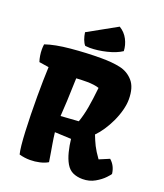

<svg xmlns="http://www.w3.org/2000/svg" viewBox="-175 -1101 1049 1226"><g transform="rotate(20 349.5 -488.0)"><path d="M85 -587.9 19 -598.1Q12.7 -616.2 9.3 -638.2Q5.9 -660.2 5.9 -680.7Q5.9 -696.3 8.3 -714.8Q72.3 -737.3 177.2 -747.1Q282.2 -756.8 382.3 -756.8Q457 -756.8 510.7 -745.1Q564.5 -733.4 600.8 -692.1Q637.2 -650.9 637.2 -568.8Q637.2 -535.2 626.5 -494.4Q615.7 -453.6 596.7 -413.1Q579.1 -376 556.9 -342.5Q534.7 -309.1 510.7 -285.2Q524.9 -248 540 -217.5Q555.2 -187 586.4 -143.6L654.8 -172.4Q692.9 -139.6 699.2 -85.4Q699.2 -82.5 676 -57.6Q652.8 -32.7 615.7 -11.5Q578.6 9.8 532.2 9.8Q496.1 9.8 467.5 -2.9Q439 -15.6 420.4 -47.4Q402.3 -78.6 391.6 -121.6Q380.9 -164.6 376.5 -206.5L265.1 -211.4Q269.5 -173.3 276.4 -133.1Q283.2 -92.8 284.7 -84.5Q293 -36.1 295.4 -18.6Q272.9 -4.9 241 2.4Q209 9.8 175.8 9.8Q137.7 9.8 102.1 -0.5Q91.3 -43.5 86.2 -151.1Q81.1 -258.8 81.1 -387.7Q81.1 -500.5 85 -587.9ZM430.2 -572.3Q416 -577.6 393.1 -580.6Q370.1 -583.5 348.6 -583.5Q299.8 -583.5 275.4 -581.1Q270 -397.5 263.7 -320.8L384.8 -329.1Q401.9 -377.9 411.9 -435.3Q421.9 -492.7 430.2 -572.3ZM227.5 -877 423.8 -986.3Q460.9 -963.9 480.5 -926.3Q500 -888.7 501.5 -848.1Q463.4 -822.8 402.8 -808.1Q342.3 -793.5 290 -793.5Q277.3 -793.5 258.8 -795.4Q247.1 -808.1 239 -830.1Q231 -852.1 227.5 -877Z"/></g></svg>

Font: Kavoon
Style: Regular
Weight: 400
Designer: Viktoriya Grabowska
Foundry: Viktoriya Grabowska
Version: Version 1.004; ttfautohint (v1.4.1)